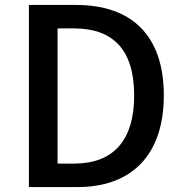

<svg xmlns="http://www.w3.org/2000/svg" viewBox="-20 -757 739 777"><path d="M97 0H294C514 0 643 -131 643 -371C643 -612 514 -737 288 -737H97ZM213 -95V-642H280C438 -642 523 -555 523 -371C523 -188 438 -95 280 -95Z"/></svg>

Font: Noto Sans CJK TC Medium
Style: Regular
Weight: 500
Designer: Ryoko NISHIZUKA 西塚涼子 (kana, bopomofo & ideographs); Paul D. Hunt (Latin, Greek & Cyrillic); Sandoll Communications 산돌커뮤니
Foundry: Adobe
Version: Version 2.004;hotconv 1.0.118;makeotfexe 2.5.65603